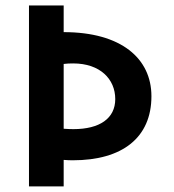

<svg xmlns="http://www.w3.org/2000/svg" viewBox="-20 -669 623 689"><path d="M84 0H208.5V-95.2C219.7 -94.2 231.4 -93.8 241.2 -93.8C419.4 -93.8 523.4 -175.3 523.4 -323.7C523.4 -459.5 414.6 -553.7 208.5 -553.7V-649.4H84ZM208.5 -207V-439.5C219.2 -440.9 230 -441.4 242.7 -441.4C338.9 -441.4 393.6 -385.3 393.6 -313.5C393.6 -244.1 337.9 -205.6 243.2 -205.6C233.4 -205.6 221.2 -206.1 208.5 -207Z"/></svg>

Font: HammersmithOne
Style: Regular
Weight: 400
Designer: Nicole Fally
Foundry: Nicole Fally
Version: Version 1.003